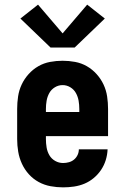

<svg xmlns="http://www.w3.org/2000/svg" viewBox="-20 -800 540 828"><path d="M252 8Q225 8 198 3Q171 -2 147 -15Q123 -28 104.5 -48.5Q86 -69 74.5 -94Q63 -119 58.5 -146Q54 -173 54 -200V-330Q54 -357 58 -384Q62 -411 73.5 -435.5Q85 -460 103.5 -480.5Q122 -501 145.5 -514.5Q169 -528 196 -533Q223 -538 250 -538Q277 -538 304 -533Q331 -528 354.5 -514.5Q378 -501 396.5 -480.5Q415 -460 426.5 -435.5Q438 -411 442 -384Q446 -357 446 -330V-213H178V-200Q178 -182 181 -164Q184 -146 193 -130.5Q202 -115 218 -106Q234 -97 252 -97Q265 -97 277.5 -100.5Q290 -104 299.5 -112Q309 -120 314.5 -131.5Q320 -143 320 -156H444Q443 -132 436 -109.5Q429 -87 416 -67.5Q403 -48 384.5 -32.5Q366 -17 344.5 -8Q323 1 299.5 4.5Q276 8 252 8ZM322 -317V-330Q322 -348 319 -365.5Q316 -383 307.5 -398.5Q299 -414 283.5 -423.5Q268 -433 250 -433Q232 -433 216.5 -423.5Q201 -414 192.5 -398.5Q184 -383 181 -365.5Q178 -348 178 -330V-317ZM198 -595 68 -720 144 -780 250 -656 356 -780 432 -720 302 -595Z"/></svg>

Font: Iosevka Slab Extrabold
Style: Regular
Weight: 800
Monospace: yes
Designer: Belleve Invis
Foundry: Belleve Invis
Version: Version 11.1.1; ttfautohint (v1.8.3)